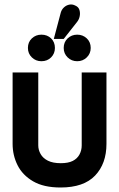

<svg xmlns="http://www.w3.org/2000/svg" viewBox="-20 -823 530 853"><path d="M224 -610Q224 -636 207 -652.5Q190 -669 164 -669Q139 -669 121.5 -652.5Q104 -636 104 -610Q104 -585 121.5 -568Q139 -551 164 -551Q190 -551 207 -568Q224 -585 224 -610ZM383 -610Q383 -636 365.5 -652.5Q348 -669 323 -669Q298 -669 280.5 -652.5Q263 -636 263 -610Q263 -585 280.5 -568Q298 -551 323 -551Q348 -551 365.5 -568Q383 -585 383 -610ZM322 -725Q331 -736 334 -750.5Q337 -765 333 -778.5Q329 -792 315 -798Q302 -805 288.5 -802.5Q275 -800 264.5 -790.5Q254 -781 250 -767L219 -650H263ZM453 -184V-501H343V-177Q343 -155 333 -136.5Q323 -118 303 -108Q283 -98 250 -98Q215 -98 193 -109Q171 -120 160.5 -138.5Q150 -157 150 -177V-501H36V-184Q36 -133 58 -89Q80 -45 127 -17.5Q174 10 249 10Q352 10 402.5 -43Q453 -96 453 -184Z"/></svg>

Font: Advent Pro Expanded
Style: Bold
Weight: 700
Width: 7
Designer: VivaRado, Andreas Kalpakidis
Foundry: VivaRado, Andreas Kalpakidis
Version: Version 3.000